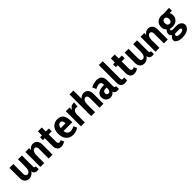

<svg xmlns="http://www.w3.org/2000/svg" viewBox="495 -2873 5165 5165"><g transform="rotate(-45 3077.5 -290.0)"><path d="M413 -114H426Q395 -48 343.5 -17Q292 14 244 14Q159 14 111.5 -37Q64 -88 64 -183V-569H212V-200Q212 -154 230.5 -127Q249 -100 286 -100Q318 -100 341 -121Q364 -142 376.5 -182Q389 -222 389 -279V-569H537V-151Q537 -123 546 -110.5Q555 -98 577 -98Q581 -98 585 -98Q589 -98 593 -99L597 9Q581 13 564.5 15Q548 17 534 17Q480 17 446.5 -13.5Q413 -44 413 -114Z M988 0V-371Q988 -415 970.5 -442Q953 -469 921 -469Q895 -469 871.5 -451Q848 -433 833 -394Q818 -355 818 -290V0H670V-569H812L818 -398H772Q795 -492 849.5 -539Q904 -586 970 -586Q1016 -586 1053.5 -563.5Q1091 -541 1113.5 -497Q1136 -453 1136 -386V0Z M1458 17Q1383 17 1341.5 -29.5Q1300 -76 1300 -172V-723H1448V-184Q1448 -143 1464 -122.5Q1480 -102 1506 -102Q1519 -102 1534.5 -107.5Q1550 -113 1566 -122L1606 -33Q1567 -7 1529.5 5Q1492 17 1458 17ZM1228 -461V-569H1565V-461Z M1912 17Q1833 17 1771 -18.5Q1709 -54 1674 -123Q1639 -192 1639 -291Q1639 -391 1674.5 -456Q1710 -521 1768.5 -553.5Q1827 -586 1895 -586Q1979 -586 2030.5 -551Q2082 -516 2105 -448.5Q2128 -381 2128 -285V-242H1722L1724 -349L1979 -352Q1979 -382 1973 -404.5Q1967 -427 1956 -442Q1945 -457 1929.5 -464.5Q1914 -472 1894 -472Q1850 -472 1820 -426Q1790 -380 1790 -286Q1790 -195 1827.5 -148.5Q1865 -102 1925 -102Q1962 -102 1998 -113Q2034 -124 2074 -146L2117 -48Q2068 -14 2015.5 1.5Q1963 17 1912 17Z M2215 0V-575H2354L2363 -398H2333Q2354 -487 2395.5 -536.5Q2437 -586 2513 -586Q2520 -586 2526.5 -586Q2533 -586 2540 -585L2524 -436Q2496 -448 2470 -448Q2439 -448 2414.5 -429.5Q2390 -411 2376.5 -375.5Q2363 -340 2363 -289V0Z M2923 0V-368Q2923 -416 2903.5 -442.5Q2884 -469 2852 -469Q2826 -469 2803 -451Q2780 -433 2766 -394Q2752 -355 2752 -292V0H2604V-825H2752V-396H2698Q2721 -491 2779 -538.5Q2837 -586 2904 -586Q2951 -586 2988.5 -563.5Q3026 -541 3048.5 -496Q3071 -451 3071 -382V0Z M3465 -114H3489Q3480 -69 3455 -40Q3430 -11 3396 3Q3362 17 3326 17Q3281 17 3241 -4Q3201 -25 3176.5 -65Q3152 -105 3152 -162Q3152 -249 3218.5 -298.5Q3285 -348 3399 -348Q3419 -348 3451.5 -346.5Q3484 -345 3507 -340V-244Q3482 -248 3459.5 -249.5Q3437 -251 3408 -251Q3372 -251 3348 -241.5Q3324 -232 3312.5 -212.5Q3301 -193 3301 -162Q3301 -134 3318 -117.5Q3335 -101 3360 -101Q3389 -101 3406.5 -113Q3424 -125 3432.5 -152Q3441 -179 3441 -223V-377Q3441 -422 3418 -442Q3395 -462 3357 -462Q3327 -462 3291 -449.5Q3255 -437 3218 -417L3169 -523Q3218 -552 3278 -568.5Q3338 -585 3392 -585Q3452 -585 3496 -562.5Q3540 -540 3564.5 -495Q3589 -450 3589 -382V-151Q3589 -123 3598 -110.5Q3607 -98 3629 -98Q3632 -98 3636.5 -98Q3641 -98 3645 -99L3649 9Q3633 13 3616.5 15Q3600 17 3586 17Q3532 17 3498.5 -13.5Q3465 -44 3465 -114Z M3720 -151V-825H3868V-165Q3868 -131 3879.5 -117Q3891 -103 3913 -103Q3924 -103 3939.5 -105.5Q3955 -108 3966 -112L3968 2Q3943 10 3920 13.5Q3897 17 3876 17Q3801 17 3760.5 -25Q3720 -67 3720 -151Z M4234 17Q4159 17 4117.5 -29.5Q4076 -76 4076 -172V-723H4224V-184Q4224 -143 4240 -122.5Q4256 -102 4282 -102Q4295 -102 4310.5 -107.5Q4326 -113 4342 -122L4382 -33Q4343 -7 4305.5 5Q4268 17 4234 17ZM4004 -461V-569H4341V-461Z M4795 -114H4808Q4777 -48 4725.5 -17Q4674 14 4626 14Q4541 14 4493.5 -37Q4446 -88 4446 -183V-569H4594V-200Q4594 -154 4612.5 -127Q4631 -100 4668 -100Q4700 -100 4723 -121Q4746 -142 4758.5 -182Q4771 -222 4771 -279V-569H4919V-151Q4919 -123 4928 -110.5Q4937 -98 4959 -98Q4963 -98 4967 -98Q4971 -98 4975 -99L4979 9Q4963 13 4946.5 15Q4930 17 4916 17Q4862 17 4828.5 -13.5Q4795 -44 4795 -114Z M5370 0V-371Q5370 -415 5352.5 -442Q5335 -469 5303 -469Q5277 -469 5253.5 -451Q5230 -433 5215 -394Q5200 -355 5200 -290V0H5052V-569H5194L5200 -398H5154Q5177 -492 5231.5 -539Q5286 -586 5352 -586Q5398 -586 5435.5 -563.5Q5473 -541 5495.5 -497Q5518 -453 5518 -386V0Z M5935 -364Q5935 -398 5924.5 -420Q5914 -442 5895.5 -453.5Q5877 -465 5853 -465Q5830 -465 5812 -454Q5794 -443 5783.5 -420.5Q5773 -398 5773 -363Q5773 -330 5783.5 -307.5Q5794 -285 5812.5 -274Q5831 -263 5855 -263Q5878 -263 5896 -274Q5914 -285 5924.5 -307.5Q5935 -330 5935 -364ZM6083 -363Q6083 -299 6054 -250.5Q6025 -202 5973.5 -175.5Q5922 -149 5855 -149Q5788 -149 5736 -176Q5684 -203 5654.5 -251Q5625 -299 5625 -361Q5625 -427 5653.5 -476Q5682 -525 5734 -552Q5786 -579 5855 -579Q5919 -579 5970.5 -550Q6022 -521 6052.5 -472.5Q6083 -424 6083 -363ZM6143 -578V-465L5962 -473L5855 -567ZM5755 -41 5808 3Q5774 19 5757.5 38Q5741 57 5741 74Q5741 100 5770 115Q5799 130 5854 130Q5912 130 5950 112Q5988 94 5988 65Q5988 42 5965 32.5Q5942 23 5902 24L5788 26Q5737 27 5702 9.5Q5667 -8 5648.5 -37Q5630 -66 5630 -99Q5630 -142 5661 -182Q5692 -222 5756 -241L5773 -166Q5760 -157 5753.5 -147Q5747 -137 5747 -129Q5747 -109 5764 -101Q5781 -93 5812 -94L5922 -97Q6026 -99 6079 -55Q6132 -11 6132 52Q6132 100 6099.5 144.5Q6067 189 6000.5 217Q5934 245 5833 245Q5773 245 5721 230Q5669 215 5637 185.5Q5605 156 5605 113Q5605 73 5642 31Q5679 -11 5755 -41Z"/></g></svg>

Font: Yaldevi ExtraLight
Style: Bold
Weight: 700
Version: Version 1.100